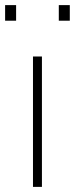

<svg xmlns="http://www.w3.org/2000/svg" viewBox="-29 -731 293 751"><path d="M100 0V-510H135V0ZM-9 -650V-711H34V-650ZM201 -650V-711H244V-650Z"/></svg>

Font: Saira Thin Thin
Style: Regular
Weight: 250
Version: Version 1.101